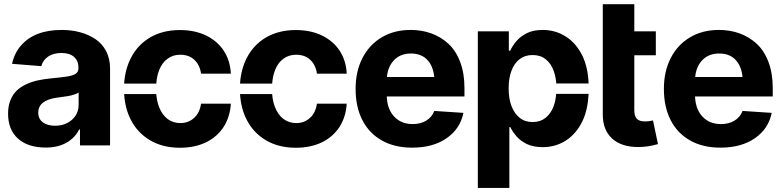

<svg xmlns="http://www.w3.org/2000/svg" viewBox="-20 -696 3739 919"><path d="M199.7 10.3Q113.8 10.3 66.2 -32.5Q18.6 -75.2 18.6 -152.3Q18.6 -187.5 29.5 -215.3Q40.5 -243.2 58.8 -261.2Q77.1 -279.3 104.2 -292Q131.3 -304.7 159.9 -311Q188.5 -317.4 223.6 -320.8Q271.5 -325.2 299.8 -329.6Q329.1 -334 342.3 -343Q355.5 -352.1 355.5 -369.1V-371.6Q355.5 -405.3 334.2 -423.8Q313 -442.4 274.4 -442.4Q235.4 -442.4 210.4 -425.3Q185.5 -408.2 177.7 -379.4L37.6 -390.6Q48.8 -441.4 79.6 -477.1Q144.5 -552.7 275.4 -552.7Q322.3 -552.7 363 -541.7Q403.8 -530.8 436.5 -509Q469.2 -487.3 488 -451.2Q506.8 -415 506.8 -368.2V0H362.8V-76.2H358.9Q338.4 -35.6 297.6 -12.7Q256.8 10.3 199.7 10.3ZM243.2 -94.2Q292.5 -94.2 324.5 -122.8Q356.4 -151.4 356.4 -194.8V-252.9Q347.2 -247.1 332.5 -242.7Q317.9 -238.3 306.9 -236.3Q295.9 -234.4 276.6 -231.9Q257.3 -229.5 252 -228.5Q163.1 -215.8 163.1 -157.2Q163.1 -127 185.1 -110.6Q207 -94.2 243.2 -94.2Z M841.3 11.2Q758.3 11.2 697.8 -24.9Q637.2 -61 605.5 -124Q578.6 -176.8 574.2 -245.6H728Q731 -209.5 741.7 -183.1Q755.9 -146.5 782.2 -126.5Q808.6 -106.9 843.3 -106.9Q881.8 -106.9 909.2 -131.8Q935.5 -155.3 942.4 -199.7H1085Q1081.1 -137.7 1051.3 -89.8Q1020.5 -42 967.8 -15.6Q913.1 11.2 841.3 11.2ZM574.2 -295.9Q578.6 -363.3 606 -417.5Q638.2 -481 698.2 -516.6Q759.3 -552.2 841.3 -552.2Q911.6 -552.2 965.8 -526.4Q1020 -500 1050.8 -453.6Q1082 -405.8 1085 -343.3H942.4Q939 -369.6 925.8 -391.1Q913.6 -410.6 892.1 -422.9Q870.6 -434.1 843.3 -434.1Q807.6 -434.1 782.2 -415Q755.9 -396.5 741.7 -359.9Q731 -333.5 728 -295.9Z M1396 11.2Q1313 11.2 1252.4 -24.9Q1191.9 -61 1160.2 -124Q1133.3 -176.8 1128.9 -245.6H1282.7Q1285.6 -209.5 1296.4 -183.1Q1310.5 -146.5 1336.9 -126.5Q1363.3 -106.9 1397.9 -106.9Q1436.5 -106.9 1463.9 -131.8Q1490.2 -155.3 1497.1 -199.7H1639.6Q1635.7 -137.7 1606 -89.8Q1575.2 -42 1522.5 -15.6Q1467.8 11.2 1396 11.2ZM1128.9 -295.9Q1133.3 -363.3 1160.6 -417.5Q1192.9 -481 1252.9 -516.6Q1314 -552.2 1396 -552.2Q1466.3 -552.2 1520.5 -526.4Q1574.7 -500 1605.5 -453.6Q1636.7 -405.8 1639.6 -343.3H1497.1Q1493.7 -369.6 1480.5 -391.1Q1468.3 -410.6 1446.8 -422.9Q1425.3 -434.1 1397.9 -434.1Q1362.3 -434.1 1336.9 -415Q1310.5 -396.5 1296.4 -359.9Q1285.6 -333.5 1282.7 -295.9Z M1953.1 10.7Q1868.7 10.7 1808.1 -23.4Q1747.1 -57.6 1714.6 -120.8Q1682.1 -184.1 1682.1 -270.5Q1682.1 -354.5 1714.8 -418Q1747.6 -481.9 1807.1 -517.3Q1866.7 -552.7 1945.8 -552.7Q1999 -552.7 2044.7 -536.1Q2090.3 -519.5 2126.2 -486.6Q2162.1 -453.6 2182.6 -399.4Q2203.1 -345.2 2203.1 -275.4V-234.4H1742.2V-327.6H2129.9L2059.6 -303.2Q2059.6 -367.7 2030.3 -403.8Q2001 -439.9 1946.8 -439.9Q1893.1 -439.9 1862.1 -403.8Q1831.1 -367.7 1831.1 -309.1V-243.2Q1831.1 -177.7 1865 -139.9Q1898.9 -102.1 1955.1 -102.1Q1993.2 -102.1 2020.3 -118.7Q2047.4 -135.3 2058.6 -165L2198.2 -155.8Q2182.6 -79.1 2117.4 -34.2Q2052.2 10.7 1953.1 10.7Z M2267.1 203.6V-545.9H2415.5V-453.6H2422.4Q2432.6 -476.6 2451.7 -499Q2470.7 -521.5 2501.5 -537.1Q2532.7 -552.7 2577.6 -552.7Q2638.2 -552.7 2687.5 -521.5Q2737.3 -490.7 2768.1 -428.2Q2794.4 -372.6 2797.4 -296.4H2642.6Q2640.6 -327.1 2630.4 -356Q2618.2 -391.6 2592.3 -412.1Q2566.9 -432.6 2529.3 -432.6Q2492.7 -432.6 2467.3 -413.1Q2441.4 -393.1 2428.2 -357.4Q2414.6 -322.3 2414.6 -272.5Q2414.6 -223.6 2428.2 -188.5Q2441.9 -152.3 2467.8 -131.8Q2492.7 -111.8 2529.3 -111.8Q2565.9 -111.8 2591.8 -132.3Q2617.2 -152.8 2630.4 -189Q2639.6 -214.4 2642.1 -246.6H2797.4Q2793.5 -171.4 2769 -118.7Q2739.7 -56.6 2689.5 -23.9Q2639.6 8.3 2577.1 8.3Q2533.2 8.3 2502.4 -6.3Q2471.7 -21 2452.6 -43Q2433.6 -64.9 2422.4 -87.9H2418V203.6Z M2941.9 -545.9H3119.1V-431.6H2941.9ZM2865.2 -147.9V-675.8H3016.1V-168Q3016.1 -140.1 3028.3 -127.4Q3040.5 -114.7 3067.9 -114.7Q3085 -114.7 3105.5 -119.6L3129.4 -6.3Q3081.1 7.8 3035.6 7.8Q2954.1 7.8 2909.7 -33Q2865.2 -73.7 2865.2 -147.9Z M3428.7 10.7Q3344.2 10.7 3283.7 -23.4Q3222.7 -57.6 3190.2 -120.8Q3157.7 -184.1 3157.7 -270.5Q3157.7 -354.5 3190.4 -418Q3223.1 -481.9 3282.7 -517.3Q3342.3 -552.7 3421.4 -552.7Q3474.6 -552.7 3520.3 -536.1Q3565.9 -519.5 3601.8 -486.6Q3637.7 -453.6 3658.2 -399.4Q3678.7 -345.2 3678.7 -275.4V-234.4H3217.8V-327.6H3605.5L3535.2 -303.2Q3535.2 -367.7 3505.9 -403.8Q3476.6 -439.9 3422.4 -439.9Q3368.7 -439.9 3337.6 -403.8Q3306.6 -367.7 3306.6 -309.1V-243.2Q3306.6 -177.7 3340.6 -139.9Q3374.5 -102.1 3430.7 -102.1Q3468.8 -102.1 3495.8 -118.7Q3522.9 -135.3 3534.2 -165L3673.8 -155.8Q3658.2 -79.1 3593 -34.2Q3527.8 10.7 3428.7 10.7Z"/></svg>

Font: Inter Tight Stencil
Style: Bold
Weight: 700
Designer: Rasmus Andersson
Foundry: rsms
Version: Version 3.004;Glyphs 3.1.2 (3151)